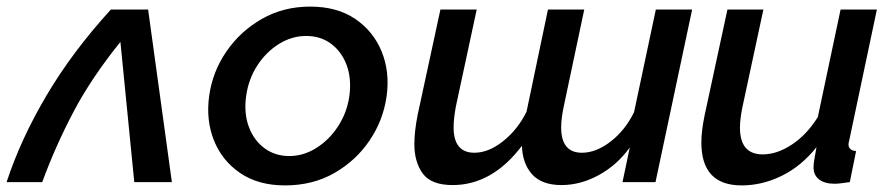

<svg xmlns="http://www.w3.org/2000/svg" viewBox="-39 -552 2704 582"><path d="M-19 0Q24 -131 102.5 -263.5Q181 -396 297 -523H410L482 0H368L326 -425Q238 -316 183.5 -212.5Q129 -109 89 0Z M825 10Q744 10 689 -27.5Q634 -65 609.5 -126.5Q585 -188 595 -261Q605 -334 647 -395.5Q689 -457 754.5 -494.5Q820 -532 901 -532Q983 -532 1038 -494.5Q1093 -457 1118 -395.5Q1143 -334 1133 -261Q1123 -188 1081.5 -126.5Q1040 -65 974.5 -27.5Q909 10 825 10ZM838 -79Q881 -79 920 -103.5Q959 -128 986 -169.5Q1013 -211 1020 -261Q1027 -313 1012 -354Q997 -395 965 -419Q933 -443 889 -443Q846 -443 807 -419Q768 -395 741 -353.5Q714 -312 707 -260Q700 -208 715.5 -167Q731 -126 763 -102.5Q795 -79 838 -79Z M1948 0H1848L1870 -105Q1832 -52 1776.5 -21.5Q1721 9 1663 9Q1604 9 1574.5 -23Q1545 -55 1543 -110Q1453 9 1333 9Q1268 9 1242.5 -26Q1217 -61 1217 -115Q1217 -153 1227 -204L1296 -523H1406L1343 -230Q1336 -193 1336 -166Q1336 -89 1399 -89Q1442 -89 1486 -124Q1530 -159 1557 -213L1622 -523H1732L1670 -230Q1662 -192 1662 -166Q1662 -89 1725 -89Q1768 -89 1812 -123Q1856 -157 1883 -212L1949 -523H2059Z M2209 10Q2087 10 2087 -120Q2087 -138 2089.5 -158.5Q2092 -179 2097 -203L2166 -523H2275L2211 -225Q2204 -190 2204 -165Q2204 -84 2273 -84Q2316 -84 2361 -113.5Q2406 -143 2440 -197L2509 -523H2619L2536 -130Q2535 -125 2534 -121.5Q2533 -118 2533 -115Q2533 -96 2556 -94L2537 0Q2522 2 2511 3.5Q2500 5 2491 5Q2461 5 2444 -8Q2427 -21 2427 -45Q2427 -53 2429 -66Q2431 -79 2436 -106Q2391 -49 2331.5 -19.5Q2272 10 2209 10Z"/></svg>

Font: Raleway SemiBold
Style: Italic
Weight: 600
Italic angle: -12°
Designer: Matt McInerney, Pablo Impallari, Rodrigo Fuenzalida
Foundry: Matt McInerney, Pablo Impallari, Rodrigo Fuenzalida
Version: Version 4.026